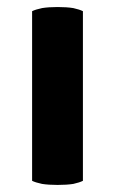

<svg xmlns="http://www.w3.org/2000/svg" viewBox="-20 -522 327 546"><path d="M71.3 -7.8Q81.1 -2.9 99.6 1Q118.2 3.9 143.6 3.9Q169.9 3.9 188.5 1Q206.1 -2.9 215.8 -7.8Q215.8 -168.9 215.8 -490.2Q206.1 -495.1 188.5 -499Q169.9 -502 143.6 -502Q118.2 -502 99.6 -499Q81.1 -495.1 71.3 -490.2Q71.3 -450.2 71.3 -369.1Q71.3 -279.3 71.3 -7.8Z"/></svg>

Font: cl
Style: Bold
Weight: 400
Designer: Mitja Miklavcic
Version: Version 7.504; 2011; Build 1021